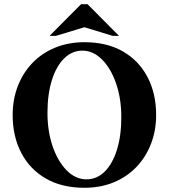

<svg xmlns="http://www.w3.org/2000/svg" viewBox="-20 -880 800 910"><path d="M380 -680Q487 -680 563 -636Q639 -592 679.5 -514Q720 -436 720 -335Q720 -261 695.5 -198Q671 -135 626.5 -88.5Q582 -42 519.5 -16Q457 10 380 10Q273 10 197 -34Q121 -78 80.5 -156Q40 -234 40 -335Q40 -409 64.5 -472Q89 -535 133.5 -581.5Q178 -628 241 -654Q304 -680 380 -680ZM390 -30Q439 -30 476 -66.5Q513 -103 534 -169.5Q555 -236 555 -325Q555 -412 530.5 -483.5Q506 -555 464 -597.5Q422 -640 370 -640Q322 -640 284.5 -603.5Q247 -567 226 -500.5Q205 -434 205 -345Q205 -258 229.5 -186.5Q254 -115 296 -72.5Q338 -30 390 -30ZM514 -710 380 -751 245 -710H215L364 -860H395L544 -710Z"/></svg>

Font: Brygada 1918
Style: Regular
Weight: 400
Designer: Mateusz Machalski | Borys Kosmynka | Przemek Hoffer
Foundry: NIEPODLEGLA 2018
Version: Version 3.006